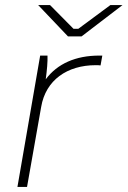

<svg xmlns="http://www.w3.org/2000/svg" viewBox="-20 -740 505 760"><path d="M49 0H87L143 -317C161 -423 246 -482 359 -482C366 -482 372 -482 378 -481L385 -520H373C280 -520 207 -488 161 -426C166 -462 169 -497 168 -520H139ZM249 -596H303L465 -720H417L290 -626H271L178 -720H131Z"/></svg>

Font: Fixel Display 20240404 ExLight
Style: Italic
Weight: 200
Italic angle: -10°
Designer: AlfaBravo + MacPaw
Foundry: Kyrylo Tkachov, Marchela Mozhyna, Serhii Makarenko, Maria Weinstein, Zakhar Kryvoshyya
Version: Version 1.211;Glyphs 3.2 (3225)